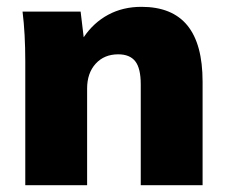

<svg xmlns="http://www.w3.org/2000/svg" viewBox="-20 -542 664 562"><path d="M573 -303V0H392V-295Q392 -342 376 -362.5Q360 -383 326 -383Q285 -383 260 -355.5Q235 -328 235 -283V0H54V-362Q54 -444 46 -508H216L225 -433Q254 -476 297 -499Q340 -522 394 -522Q484 -522 528.5 -467.5Q573 -413 573 -303Z"/></svg>

Font: Muli Black
Style: Regular
Weight: 900
Designer: Vernon Adams
Foundry: Vernon Adams
Version: Version 2.001